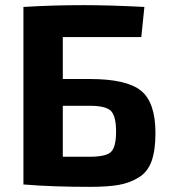

<svg xmlns="http://www.w3.org/2000/svg" viewBox="-20 -717 659 746"><path d="M224 -410H329Q472 -410 528 -364.5Q584 -319 584 -200Q584 -133 569 -91Q554 -49 519 -27.5Q484 -6 441 1.5Q398 9 328 9Q184 9 75 0H71V-690Q183 -697 306 -697Q406 -697 541 -690L529 -573H224ZM224 -108H329Q392 -108 411.5 -127Q431 -146 431 -206Q431 -265 411.5 -285.5Q392 -306 329 -306H224Z"/></svg>

Font: Exo 2.0
Style: Bold
Weight: 700
Designer: Natanael Gama
Version: Version 1.001;PS 001.001;hotconv 1.0.70;makeotf.lib2.5.58329